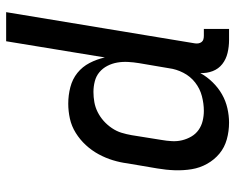

<svg xmlns="http://www.w3.org/2000/svg" viewBox="-92 -684 783 640"><g transform="rotate(-90 300.0 -363.5)"><path d="M212 8Q183 8 156 0.5Q129 -7 108.5 -24Q88 -41 74.5 -65Q61 -89 56.5 -116.5Q52 -144 53 -173Q54 -202 59 -231L76 -331Q79 -355 86.5 -379.5Q94 -404 106.5 -427Q119 -450 137 -469.5Q155 -489 177.5 -503Q200 -517 225 -522.5Q250 -528 275 -528Q303 -528 330 -521Q357 -514 377.5 -497.5Q398 -481 410.5 -457Q423 -433 429 -406L483 -735H580L476 -106Q475 -100 476 -94Q477 -88 480.5 -83.5Q484 -79 489.5 -77.5Q495 -76 501 -76H524V8H487Q465 8 444 3Q423 -2 407 -14.5Q391 -27 383.5 -46.5Q376 -66 377 -88Q365 -66 346.5 -47Q328 -28 306 -15.5Q284 -3 259.5 2.5Q235 8 212 8ZM251 -76Q275 -76 300 -82.5Q325 -89 345.5 -105Q366 -121 378 -144.5Q390 -168 393 -192L410 -292Q413 -310 414 -328.5Q415 -347 412 -364.5Q409 -382 401 -397.5Q393 -413 380 -424Q367 -435 349.5 -439.5Q332 -444 314 -444Q297 -444 280 -441Q263 -438 247 -430Q231 -422 217.5 -410Q204 -398 193.5 -382.5Q183 -367 178 -350.5Q173 -334 170 -317L154 -217Q151 -200 150 -182.5Q149 -165 153 -148.5Q157 -132 165.5 -117.5Q174 -103 187.5 -93.5Q201 -84 217.5 -80Q234 -76 251 -76Z"/></g></svg>

Font: Iosevka Medium Extended
Style: Italic
Weight: 500
Width: 7
Italic angle: -9°
Monospace: yes
Designer: Belleve Invis
Foundry: Belleve Invis
Version: Version 32.5.0; ttfautohint (v1.8.4)